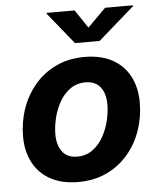

<svg xmlns="http://www.w3.org/2000/svg" viewBox="-54 -814 723 872"><g transform="rotate(-5 307.0 -378.0)"><path d="M267.8 10.7Q194 10.7 142.2 -17.6Q90.3 -45.8 63 -97.2Q35.6 -148.5 35.6 -217.2Q35.6 -283 56.5 -343.2Q77.5 -403.4 117.4 -450.7Q157.3 -498 214.6 -525.4Q272 -552.7 345.1 -552.7Q418.6 -552.7 470.6 -524.6Q522.5 -496.5 549.9 -445.1Q577.2 -393.8 577.2 -324.6Q577.2 -258.7 556.4 -198.5Q535.7 -138.2 495.7 -91.1Q455.7 -43.9 398.3 -16.6Q341 10.7 267.8 10.7ZM272.9 -104.6Q313.8 -104.6 343.5 -126.5Q373.3 -148.3 392.4 -182.7Q411.6 -217.1 420.8 -256Q430 -294.9 430 -328.7Q430 -361.5 420 -385.9Q410 -410.3 390.1 -423.9Q370.2 -437.5 339.7 -437.5Q298.9 -437.5 269.1 -415.9Q239.3 -394.3 220.2 -360.1Q201 -325.8 191.8 -287.1Q182.6 -248.3 182.6 -214Q182.6 -165.1 205.1 -134.9Q227.6 -104.6 272.9 -104.6ZM318.8 -767.1 374.6 -684 457.9 -767.1H585.6L584.9 -763.5L419.8 -619.1H307.5L190.8 -763.5L191.5 -767.1Z"/></g></svg>

Font: Inter
Style: Italic
Weight: 400
Italic angle: -9.3988°
Designer: Rasmus Andersson
Foundry: rsms
Version: Version 4.001;git-66647c0bb